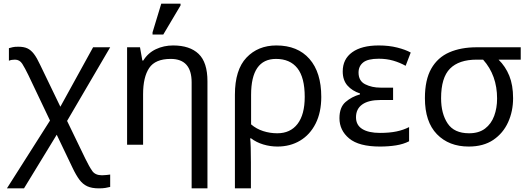

<svg xmlns="http://www.w3.org/2000/svg" viewBox="-20 -796 2916 1056"><path d="M18 240 255 -133 136 -383Q117 -422 102.5 -445Q88 -468 62 -468Q43 -468 29 -462V-531Q40 -534 50 -536.5Q60 -539 81 -539Q111 -539 130.5 -530Q150 -521 166.5 -499.5Q183 -478 201 -439L312 -209L492 -536H586L349 -131L449 76Q471 121 487.5 144.5Q504 168 541 168Q554 168 565.5 166.5Q577 165 586 164V232Q575 235 560 237.5Q545 240 524 240Q485 240 460 228.5Q435 217 416.5 192Q398 167 379 127L292 -55L112 240Z M1034 240V-343Q1034 -472 919 -472Q834 -472 800.5 -422Q767 -372 767 -278V0H679V-536H750L763 -463H768Q794 -505 837.5 -525.5Q881 -546 932 -546Q1024 -546 1072.5 -499.5Q1121 -453 1121 -349V240ZM819 -606V-618L867 -776H973V-766L878 -606Z M1272 240V-275Q1272 -412 1335.5 -479Q1399 -546 1500 -546Q1617 -546 1682 -472Q1747 -398 1747 -263Q1747 -178 1716 -116.5Q1685 -55 1630.5 -22.5Q1576 10 1506 10Q1466 10 1428 -1.5Q1390 -13 1361 -35H1356Q1358 -19 1359 17Q1360 53 1360 98V240ZM1505 -63Q1577 -63 1616.5 -114.5Q1656 -166 1656 -263Q1656 -370 1615.5 -421Q1575 -472 1498 -472Q1361 -472 1361 -274V-112Q1390 -87 1427.5 -75Q1465 -63 1505 -63Z M2070 10Q1954 10 1900.5 -34.5Q1847 -79 1847 -146Q1847 -206 1880.5 -235Q1914 -264 1960 -277V-282Q1917 -296 1891 -325.5Q1865 -355 1865 -403Q1865 -471 1917 -508.5Q1969 -546 2063 -546Q2119 -546 2164.5 -534.5Q2210 -523 2239 -507L2211 -434Q2179 -452 2142.5 -462.5Q2106 -473 2063 -473Q2003 -473 1977.5 -452.5Q1952 -432 1952 -397Q1952 -351 1988.5 -332.5Q2025 -314 2073 -314H2142V-246H2073Q2007 -246 1972.5 -221.5Q1938 -197 1938 -151Q1938 -108 1972.5 -86.5Q2007 -65 2070 -65Q2122 -65 2160.5 -73Q2199 -81 2230 -97V-19Q2199 -3 2158 3.5Q2117 10 2070 10Z M2558 10Q2449 10 2383 -58Q2317 -126 2317 -256Q2317 -357 2352 -418.5Q2387 -480 2451 -508Q2515 -536 2602 -536H2844V-468H2722Q2760 -431 2781 -379.5Q2802 -328 2802 -256Q2802 -184 2774.5 -123.5Q2747 -63 2693 -26.5Q2639 10 2558 10ZM2560 -63Q2614 -63 2648 -89Q2682 -115 2698 -158.5Q2714 -202 2714 -254Q2714 -382 2637 -468H2602Q2504 -468 2455 -418.5Q2406 -369 2406 -256Q2406 -171 2442 -117Q2478 -63 2560 -63Z"/></svg>

Font: RS Noto Sans
Style: Regular
Weight: 400
Designer: Monotype Design Team
Foundry: Monotype Imaging Inc.
Version: Version 3.10